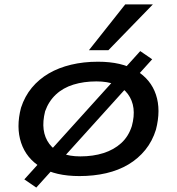

<svg xmlns="http://www.w3.org/2000/svg" viewBox="-20 -787 800 868"><path d="M339 9Q231 9 165 -31Q99 -71 75.5 -141.5Q52 -212 75 -300Q92 -352 124 -390.5Q156 -429 200.5 -455Q245 -481 301.5 -494.5Q358 -508 423 -508Q530 -508 596 -468Q662 -428 685 -359Q708 -290 685 -201Q669 -149 637 -109.5Q605 -70 560.5 -43.5Q516 -17 460 -4Q404 9 339 9ZM343 -80Q401 -80 448 -95Q495 -110 528 -140Q561 -170 576 -217Q600 -305 558 -362Q516 -419 416 -419Q359 -419 312 -404.5Q265 -390 232.5 -359.5Q200 -329 184 -284Q161 -193 203 -136.5Q245 -80 343 -80ZM144 61 90 24 614 -556 668 -519ZM382 -560 546 -767H671L470 -560Z"/></svg>

Font: Nunito Sans 7pt Expanded SemiBold
Style: Italic
Weight: 600
Width: 7
Italic angle: -9°
Designer: Vernon Adams
Foundry: Vernon Adams
Version: Version 3.101;gftools[0.9.27]